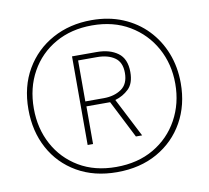

<svg xmlns="http://www.w3.org/2000/svg" viewBox="-80 -812 990 909"><g transform="rotate(-10 415.0 -357.0)"><path d="M412 8Q302 8 220 -39.5Q138 -87 93.5 -169.5Q49 -252 49 -357Q49 -467 97 -549Q145 -631 228 -676.5Q311 -722 416 -722Q499 -722 566 -694Q633 -666 681 -616Q729 -566 755 -499.5Q781 -433 781 -355Q781 -250 735 -168Q689 -86 606 -39Q523 8 412 8ZM412 -17Q516 -17 593 -62Q670 -107 712.5 -184.5Q755 -262 755 -357Q755 -452 712.5 -529Q670 -606 593.5 -651.5Q517 -697 414 -697Q314 -697 237.5 -653.5Q161 -610 118 -533Q75 -456 75 -357Q75 -261 116.5 -184Q158 -107 233.5 -62Q309 -17 412 -17ZM296 -143V-569H415Q477 -569 516 -540.5Q555 -512 555 -448Q555 -394 527.5 -367.5Q500 -341 462 -330L558 -143H528L436 -324H322V-143ZM410 -348Q460 -348 494.5 -371.5Q529 -395 529 -449Q529 -500 496.5 -522.5Q464 -545 412 -545H321V-348Z"/></g></svg>

Font: Noto Sans Lao ExtraCondensed Thin
Style: Regular
Weight: 100
Width: 2
Designer: Monotype Design Team
Foundry: Monotype Imaging Inc.
Version: Version 2.003; ttfautohint (v1.8.4.7-5d5b)